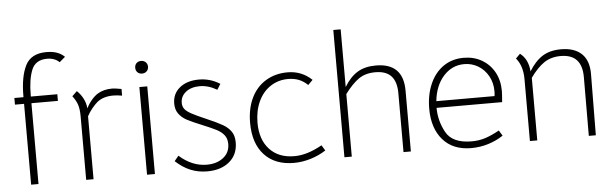

<svg xmlns="http://www.w3.org/2000/svg" viewBox="-48 -912 3485 1091"><g transform="rotate(-5 1694.5 -366.5)"><path d="M346 -708 313 -680Q302 -692 283.5 -699Q265 -706 244 -706Q177 -706 155 -651.5Q133 -597 133 -509V-500H284V-462H133V-1H91V-462H39V-500H91V-506Q91 -617 123 -680.5Q155 -744 243 -744Q281 -744 308 -733Q330 -724 346 -708Z M650 -498V-460Q621 -465 600 -465Q543 -465 508 -437Q493 -424 476 -403.5Q459 -383 447 -360V-1H405V-362Q405 -406 396 -431.5Q387 -457 368 -481L396 -508Q418 -487 431.5 -460.5Q445 -434 447 -405Q460 -431 478 -452Q496 -473 514 -484Q548 -505 598 -505Q612 -505 650 -498Z M752 -500H797V0H752ZM738 -611Q738 -627 748 -637Q758 -647 774 -647Q790 -647 800.5 -637Q811 -627 811 -611Q811 -595 800.5 -585Q790 -575 774 -575Q758 -575 748 -585Q738 -595 738 -611Z M915 -63 939 -92Q1012 -27 1096 -27Q1153 -27 1190 -56Q1227 -85 1227 -134Q1227 -165 1211 -185Q1195 -205 1167.5 -219Q1140 -233 1084 -256Q1032 -277 1004 -292Q976 -307 958.5 -330.5Q941 -354 941 -389Q941 -445 982.5 -479Q1024 -513 1093 -513Q1157 -513 1212 -478L1192 -446Q1143 -475 1094 -475Q1045 -475 1014.5 -451Q984 -427 984 -389Q984 -368 995.5 -353.5Q1007 -339 1034 -324.5Q1061 -310 1119 -285Q1179 -259 1208 -242Q1237 -225 1253.5 -201Q1270 -177 1270 -139Q1270 -70 1222 -29.5Q1174 11 1095 11Q1044 11 1000 -7Q956 -25 915 -63Z M1361 -242Q1361 -323 1390 -383.5Q1419 -444 1473 -477Q1527 -510 1598 -510Q1678 -510 1736 -455L1709 -428Q1685 -451 1658 -461.5Q1631 -472 1598 -472Q1541 -472 1496.5 -442.5Q1452 -413 1427.5 -360Q1403 -307 1403 -239Q1403 -143 1454.5 -87.5Q1506 -32 1595 -32Q1632 -32 1670.5 -43.5Q1709 -55 1754 -80L1773 -49Q1733 -23 1685 -8.5Q1637 6 1590 6Q1482 6 1421.5 -59.5Q1361 -125 1361 -242Z M1920 -727V-398Q1953 -453 1995.5 -479Q2038 -505 2101 -505Q2257 -505 2257 -348V-1H2215V-337Q2215 -402 2185.5 -434.5Q2156 -467 2095 -467Q2038 -467 2000 -440.5Q1962 -414 1920 -358V-1H1878V-727Z M2607 -28Q2648 -28 2684 -39.5Q2720 -51 2765 -76L2784 -45Q2745 -19 2698 -4.5Q2651 10 2601 10Q2497 10 2439.5 -56Q2382 -122 2382 -233Q2382 -312 2409 -374Q2436 -436 2485.5 -470.5Q2535 -505 2602 -505Q2660 -505 2705.5 -478.5Q2751 -452 2776.5 -405.5Q2802 -359 2802 -299Q2802 -281 2798 -235H2424Q2424 -161 2460.5 -94.5Q2497 -28 2607 -28ZM2758 -273Q2760 -284 2760 -301Q2760 -349 2738.5 -387.5Q2717 -426 2681 -447.5Q2645 -469 2602 -469Q2532 -469 2483.5 -415Q2435 -361 2426 -273Z M2898 -475 2923 -500Q2969 -465 2974 -395Q3009 -452 3051.5 -478.5Q3094 -505 3157 -505Q3234 -505 3275 -465.5Q3316 -426 3315 -348L3312 -1H3272L3273 -337Q3273 -467 3152 -467Q3097 -467 3057.5 -440.5Q3018 -414 2978 -358V-1H2936V-354Q2936 -430 2898 -475Z"/></g></svg>

Font: Bellota Text Light
Style: Regular
Weight: 300
Designer: Kemie Guaida
Foundry: Kemie Guaida
Version: Version 4.001